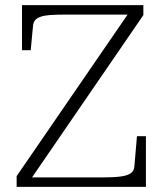

<svg xmlns="http://www.w3.org/2000/svg" viewBox="-20 -730 637 750"><path d="M235 -673Q202 -673 178.5 -671.5Q155 -670 140 -665Q125 -660 117.5 -651.5Q110 -643 109 -629L100 -534H66V-710H540V-671L90 -15L76 -37H380Q424 -37 451 -40.5Q478 -44 491 -53.5Q504 -63 505 -81L515 -198H550V0H45V-42L488 -687L502 -673Z"/></svg>

Font: Roboto Serif 36pt ExtraLight
Style: Regular
Weight: 250
Designer: Greg Gazdowicz
Foundry: Commercial Type
Version: Version 1.008